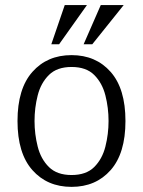

<svg xmlns="http://www.w3.org/2000/svg" viewBox="-20 -728 566 760"><path d="M263.2 11.7Q167 11.7 108.2 -54.7Q49.3 -121.1 49.3 -249Q49.3 -377 108.2 -443.4Q167 -509.8 263.2 -509.8Q359.4 -509.8 418 -443.4Q476.6 -377 476.6 -249Q476.6 -121.1 418 -54.7Q359.4 11.7 263.2 11.7ZM263.2 -35.2Q321.3 -35.2 353 -66.9Q384.8 -98.6 397.2 -147.9Q409.7 -197.3 409.7 -249Q409.7 -301.3 397.2 -350.3Q384.8 -399.4 353 -431.2Q321.3 -462.9 263.2 -462.9Q205.6 -462.9 173.6 -431.2Q141.6 -399.4 129.2 -350.3Q116.7 -301.3 116.7 -249Q116.7 -197.3 129.2 -147.9Q141.6 -98.6 173.6 -66.9Q205.6 -35.2 263.2 -35.2ZM311 -552.7 378.9 -708H469.7L345.2 -552.7ZM183.1 -552.7 236.3 -708H324.2L213.9 -552.7Z"/></svg>

Font: Pontano Sans Light
Style: Regular
Weight: 300
Designer: Vernon Adams
Foundry: Vernon Adams
Version: Version 2.001